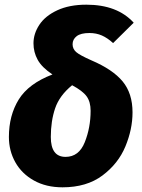

<svg xmlns="http://www.w3.org/2000/svg" viewBox="-20 -781 608 820"><path d="M551 -684 463 -597Q439 -619 415 -629.5Q391 -640 362 -640Q325 -640 307.5 -626.5Q290 -613 290 -592Q290 -572 305.5 -558.5Q321 -545 371 -523Q462 -484 504 -433Q546 -382 546 -301Q546 -229 515.5 -155.5Q485 -82 417.5 -31.5Q350 19 247 19Q177 19 125 -10Q73 -39 45.5 -88Q18 -137 18 -196Q18 -288 60 -356Q102 -424 204 -463Q159 -493 141 -525.5Q123 -558 123 -596Q123 -637 148 -675Q173 -713 224.5 -737Q276 -761 349 -761Q481 -761 551 -684ZM197 -196Q197 -111 260 -111Q317 -111 342 -173.5Q367 -236 367 -308Q367 -346 350 -369.5Q333 -393 288 -417Q234 -373 215.5 -318.5Q197 -264 197 -196Z"/></svg>

Font: Trujillo ExtraBold
Style: Italic
Weight: 800
Italic angle: -8°
Designer: Fira Sans original fonts by bBox Type GmbH, Carrois Corporate GbR, & Edenspiekermann AG / Changes by Cristiano Sobral
Foundry: Fira Sans original fonts by bBox Type GmbH, Carrois Corporate GbR, & Edenspiekermann AG / Changes by Cristiano Sobral
Version: Version 4.301;July 28, 2020;FontCreator 13.0.0.2655 64-bit